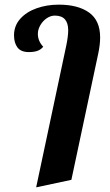

<svg xmlns="http://www.w3.org/2000/svg" viewBox="-20 -600 469 822"><path d="M263.7 -404.8Q272 -445.3 272 -470.2Q272 -533.2 214.8 -533.2Q196.8 -533.2 179.9 -521.7Q163.1 -510.3 152.6 -491.9Q142.1 -473.6 142.1 -455.1Q142.1 -424.3 165 -399.9Q155.3 -387.7 140.4 -382.3Q125.5 -377 103.5 -377Q69.8 -377 54.9 -396.7Q40 -416.5 40 -448.7Q40 -489.7 66.7 -519.5Q93.3 -549.3 137.2 -564.7Q181.2 -580.1 231.4 -580.1Q314.5 -580.1 361.6 -546.1Q408.7 -512.2 408.7 -439.9Q408.7 -409.2 400.9 -372.1L285.6 169.9L134.8 202.1Z"/></svg>

Font: Pattaya
Style: Regular
Weight: 400
Designer: Pablo Impallari / Thai characters Designed by Thanarat Vachiruckul and Suppakit Chalermlarp
Foundry: Pablo Impallari
Version: Version 2.001